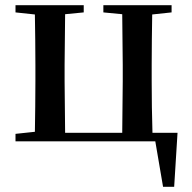

<svg xmlns="http://www.w3.org/2000/svg" viewBox="-20 -547 743 743"><path d="M40 0H581L611 176H654L667 -33H570C568 -90 567 -176 567 -232V-296C567 -351 568 -435 569 -491L644 -499V-527H380V-499L453 -492L455 -296V-232L453 -33H232L230 -232V-296L232 -492L304 -499V-527H40V-499L115 -491C116 -435 117 -351 117 -296V-232C117 -177 116 -93 115 -37L40 -29Z"/></svg>

Font: GenKiMin2 TW SB
Style: Regular
Weight: 600
Version: Version 2.100;PS 2.1;hotconv 16.6.51;makeotf.lib2.5.65220 DE